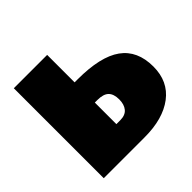

<svg xmlns="http://www.w3.org/2000/svg" viewBox="-140 -670 806 806"><g transform="rotate(-45 263.0 -267.0)"><path d="M521 -184Q521 -96 457.5 -48Q394 0 285 0H42V-534H240V-371H258Q393 -371 457 -325Q521 -279 521 -184ZM322 -188Q322 -220 306.5 -235.5Q291 -251 255 -251H240V-123H263Q293 -123 307.5 -140.5Q322 -158 322 -188Z"/></g></svg>

Font: Fira Sans Black
Style: Regular
Weight: 900
Designer: Carrois Corporate & Edenspiekermann AG
Foundry: Carrois Corporate GbR & Edenspiekermann AG
Version: Version 4.203